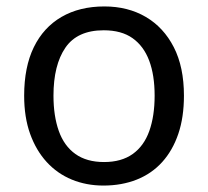

<svg xmlns="http://www.w3.org/2000/svg" viewBox="-20 -566 645 596"><path d="M551 -269Q551 -202 533.5 -150.5Q516 -99 483.5 -63Q451 -27 404.5 -8.5Q358 10 301 10Q248 10 203 -8.5Q158 -27 125 -63Q92 -99 73.5 -150.5Q55 -202 55 -269Q55 -358 85 -419.5Q115 -481 171 -513.5Q227 -546 304 -546Q377 -546 432.5 -513.5Q488 -481 519.5 -419.5Q551 -358 551 -269ZM146 -269Q146 -206 162.5 -159.5Q179 -113 214 -88Q249 -63 303 -63Q357 -63 392 -88Q427 -113 443.5 -159.5Q460 -206 460 -269Q460 -333 443 -378Q426 -423 391.5 -447.5Q357 -472 302 -472Q220 -472 183 -418Q146 -364 146 -269Z"/></svg>

Font: lsinhala85
Style: Book
Weight: 400
Designer: Jelle Bosma - Monotype Design Team
Foundry: Monotype Imaging Inc.
Version: Version 2.003